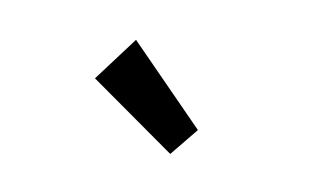

<svg xmlns="http://www.w3.org/2000/svg" viewBox="-37 -760 524 318"><g transform="rotate(-10 225.0 -601.0)"><path d="M228 -503 127 -648 205 -699 280 -534Z"/></g></svg>

Font: Inconsolata SemiCondensed Bold
Style: Regular
Weight: 700
Width: 4
Monospace: yes
Designer: Raph Levien, Cyreal, Brenton Simpson
Foundry: Raph Levien, Cyreal, Google
Version: Version 3.001; ttfautohint (v1.8.2.53-6de2)